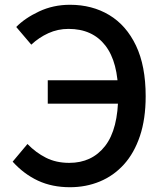

<svg xmlns="http://www.w3.org/2000/svg" viewBox="-20 -770 686 804"><path d="M273 14Q198 14 139 -13.5Q80 -41 33 -93L95 -167Q130 -131 172.5 -109.5Q215 -88 270 -88Q365 -88 420 -158.5Q475 -229 475 -374Q475 -510 421 -579.5Q367 -649 267 -649Q222 -649 182.5 -631Q143 -613 111 -583L48 -657Q84 -694 143.5 -722Q203 -750 273 -750Q366 -750 437.5 -707Q509 -664 549.5 -579Q590 -494 590 -367Q590 -272 566 -200.5Q542 -129 499 -81.5Q456 -34 398 -10Q340 14 273 14ZM180 -336V-434H529V-336Z"/></svg>

Font: Noto Sans KR Medium
Style: Regular
Weight: 500
Designer: Ryoko NISHIZUKA  (kana, bopomofo & ideographs); Paul D. Hunt (Latin, Greek & Cyrillic); Sandoll Communications , Soo-you
Foundry: Adobe
Version: Version 2.004-H2;hotconv 1.0.118;makeotfexe 2.5.65603